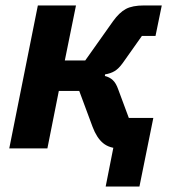

<svg xmlns="http://www.w3.org/2000/svg" viewBox="-20 -545 621 705"><path d="M368 140 403 -37 434 0H421Q382 0 358.5 -19.5Q335 -39 320 -79L271 -211H196L154 0H14L119 -525H259L218 -323H293L395 -467Q418 -499 442 -512Q466 -525 509 -525H574L551 -413H501L431 -314Q416 -293 401 -284Q386 -275 366 -272L365 -266Q382 -262 394 -251Q406 -240 414 -217L453 -112H543L492 140Z"/></svg>

Font: IBM Plex Sans
Style: Italic
Weight: 400
Italic angle: -11.31°
Designer: Mike Abbink, Paul van der Laan, Pieter van Rosmalen
Foundry: Bold Monday
Version: Version 3.201